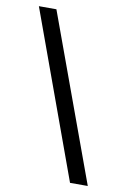

<svg xmlns="http://www.w3.org/2000/svg" viewBox="-83 -767 537 820"><g transform="rotate(10 185.5 -357.0)"><path d="M94 -717 357 3H280L18 -717Z"/></g></svg>

Font: Noto Sans Khmer UI ExtraCondensed
Style: Regular
Weight: 400
Width: 2
Designer: Danh Hong and the Monotype Design Team
Foundry: Monotype Imaging Inc.
Version: Version 2.002; ttfautohint (v1.8.4.7-5d5b)